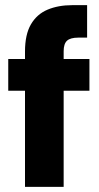

<svg xmlns="http://www.w3.org/2000/svg" viewBox="-20 -725 384 745"><path d="M77 0V-525Q77 -591 100 -630.5Q123 -670 164.5 -687.5Q206 -705 260 -705H318V-579H284Q253 -579 240 -567Q227 -555 227 -526V0ZM12 -373V-496H327V-373Z"/></svg>

Font: DM Sans 36pt Black
Style: Regular
Weight: 900
Designer: Colophon Foundry, Jonny Pinhorn
Foundry: Colophon Foundry
Version: Version 4.004;gftools[0.9.30]